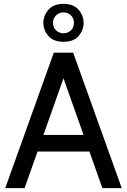

<svg xmlns="http://www.w3.org/2000/svg" viewBox="-20 -972 656 992"><path d="M458 -189H158V-275H458ZM294 -607H322L107 0H7L258 -700H358L609 0H509ZM308 -756Q256.5 -756 230.2 -786Q204 -816 204 -854Q204 -891.5 230.5 -921.8Q257 -952 308 -952Q360 -952 386 -921.8Q412 -891.5 412 -854Q412 -816 386.2 -786Q360.5 -756 308 -756ZM308 -800Q329 -800 345.5 -814.2Q362 -828.5 362 -854Q362 -878 346 -893Q330 -908 308 -908Q286.5 -908 270.2 -893Q254 -878 254 -854Q254 -828.5 270.5 -814.2Q287 -800 308 -800Z"/></svg>

Font: Cabin Resolve
Style: Regular-Resolve
Weight: 400
Designer: Pablo Impallari
Foundry: Pablo Impallari. http://www.impallari.com Igino Marini. http://www.ikern.com
Version: Version 3.001